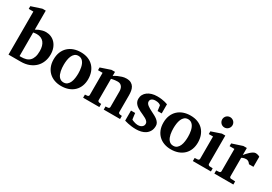

<svg xmlns="http://www.w3.org/2000/svg" viewBox="26 -1617 3549 2506"><g transform="rotate(30 1800.5 -364.0)"><path d="M565.9 -273.9Q565.9 -216.3 546.4 -166.3Q526.9 -116.2 489.5 -79.3Q452.1 -42.5 397.7 -21.2Q343.3 0 272.9 0H89.8V-648.9H20V-689.9L172.9 -740.2H224.1V-454.1Q245.1 -466.8 268.6 -477.1Q289.1 -485.4 314.9 -492.7Q340.8 -500 369.1 -500Q409.2 -500 445.1 -484.9Q481 -469.7 507.8 -440.7Q534.7 -411.6 550.3 -369.6Q565.9 -327.6 565.9 -273.9ZM420.9 -244.1Q420.9 -284.7 411.6 -316.7Q402.3 -348.6 384.3 -371.1Q366.2 -393.6 339.1 -405.3Q312 -417 276.9 -417Q267.6 -417 258.5 -416Q249.5 -415 241.7 -414.1L224.1 -411.1V-56.2Q232.9 -56.2 236.6 -55.7Q240.2 -55.2 245.1 -55.2Q286.6 -55.2 319.3 -64.7Q352.1 -74.2 374.5 -96.4Q397 -118.7 408.9 -154.8Q420.9 -190.9 420.9 -244.1Z M1002 -242.2Q1002 -263.2 1000 -286.4Q998 -309.6 993.4 -332Q988.8 -354.5 980.5 -374.5Q972.2 -394.5 959.7 -409.7Q947.3 -424.8 930.2 -433.8Q913.1 -442.9 890.1 -442.9Q856.4 -442.9 835 -424.3Q813.5 -405.8 801.5 -376.7Q789.6 -347.7 784.9 -313Q780.3 -278.3 780.3 -246.1Q780.3 -224.6 782 -201.2Q783.7 -177.7 788.3 -155.3Q793 -132.8 800.8 -112.8Q808.6 -92.8 821 -77.4Q833.5 -62 850.6 -53Q867.7 -43.9 891.1 -43.9Q925.3 -43.9 946.8 -62.3Q968.3 -80.6 980.5 -109.4Q992.7 -138.2 997.3 -173.3Q1002 -208.5 1002 -242.2ZM1151.4 -241.2Q1151.4 -185.1 1133.5 -138.4Q1115.7 -91.8 1081.5 -58.3Q1047.4 -24.9 998.3 -6.3Q949.2 12.2 887.2 12.2Q830.1 12.2 783 -5.4Q735.8 -22.9 701.9 -55.7Q668 -88.4 649.2 -135.5Q630.4 -182.6 630.4 -242.2Q630.4 -303.7 649.9 -351.6Q669.4 -399.4 704.3 -432.4Q739.3 -465.3 787.6 -482.7Q835.9 -500 894 -500Q956.1 -500 1003.9 -481Q1051.8 -461.9 1084.5 -427.5Q1117.2 -393.1 1134.3 -345.7Q1151.4 -298.3 1151.4 -241.2Z M1524.9 0V-46.9L1562 -49.8Q1571.3 -50.8 1577.6 -57.4Q1584 -64 1584 -73.2V-308.1Q1584 -327.1 1579.6 -345.2Q1575.2 -363.3 1565.4 -377.2Q1555.7 -391.1 1540 -399.7Q1524.4 -408.2 1502 -408.2Q1481.4 -408.2 1463.9 -406Q1446.3 -403.8 1433.6 -401.4Q1418.5 -398.4 1406.2 -395V-73.2Q1406.2 -64 1413.1 -57.4Q1419.9 -50.8 1429.2 -49.8L1459 -46.9V0H1214.4V-46.9L1250 -49.8Q1259.3 -50.8 1265.6 -57.4Q1272 -64 1272 -73.2V-408.2H1203.1V-449.2L1354 -500H1406.2V-439Q1432.1 -456.1 1461.4 -469.2Q1486.3 -480.5 1517.6 -490.2Q1548.8 -500 1581.1 -500Q1624 -500 1650.9 -485.1Q1677.7 -470.2 1692.4 -445.8Q1707 -421.4 1712.2 -390.1Q1717.3 -358.9 1717.3 -326.2V-73.2Q1717.3 -64 1724.1 -57.4Q1731 -50.8 1740.2 -49.8L1771 -46.9V0Z M2205.1 -335H2143.1L2132.3 -415Q2122.6 -426.3 2102.1 -433.1Q2081.5 -439.9 2054.2 -439.9Q2019 -439.9 1999 -425.5Q1979 -411.1 1979 -384.8Q1979 -370.1 1987.3 -357.4Q1995.6 -344.7 2009.8 -333.5Q2023.9 -322.3 2042 -312.3Q2060.1 -302.2 2080.1 -292Q2105 -279.3 2130.4 -266.1Q2155.8 -252.9 2175.8 -236.8Q2195.8 -220.7 2208.5 -200.9Q2221.2 -181.2 2221.2 -155.8Q2221.2 -108.4 2203.1 -76.4Q2185.1 -44.4 2156.2 -24.7Q2127.4 -4.9 2090.8 3.7Q2054.2 12.2 2017.1 12.2Q1980 12.2 1948 8.1Q1916 3.9 1891.6 -1.5Q1863.3 -7.3 1839.4 -15.1V-167H1902.3Q1903.3 -156.7 1905.3 -141.1Q1907.2 -125.5 1909.2 -110.8Q1911.1 -93.8 1914.1 -75.2Q1915 -72.8 1925.3 -68.1Q1935.5 -63.5 1949.7 -58.6Q1963.9 -53.7 1979.5 -50.3Q1995.1 -46.9 2007.3 -46.9Q2032.7 -46.9 2049.3 -53.7Q2065.9 -60.5 2075.7 -70.3Q2085.4 -80.1 2089.4 -91.1Q2093.3 -102.1 2093.3 -110.8Q2093.3 -131.3 2080.3 -146.2Q2067.4 -161.1 2046.9 -173.3Q2026.4 -185.5 2000.7 -196.5Q1975.1 -207.5 1950.2 -220.2Q1929.2 -230.5 1910.2 -242.7Q1891.1 -254.9 1876.7 -270Q1862.3 -285.2 1853.8 -304.2Q1845.2 -323.2 1845.2 -348.1Q1845.2 -382.8 1860.1 -410.9Q1875 -439 1901.9 -458.7Q1928.7 -478.5 1965.3 -489.3Q2002 -500 2045.9 -500Q2083 -500 2112.5 -495.8Q2142.1 -491.7 2162.6 -486.3Q2186.5 -480.5 2205.1 -473.1Z M2655.8 -242.2Q2655.8 -263.2 2653.8 -286.4Q2651.9 -309.6 2647.2 -332Q2642.6 -354.5 2634.3 -374.5Q2626 -394.5 2613.5 -409.7Q2601.1 -424.8 2584 -433.8Q2566.9 -442.9 2543.9 -442.9Q2510.3 -442.9 2488.8 -424.3Q2467.3 -405.8 2455.3 -376.7Q2443.4 -347.7 2438.7 -313Q2434.1 -278.3 2434.1 -246.1Q2434.1 -224.6 2435.8 -201.2Q2437.5 -177.7 2442.1 -155.3Q2446.8 -132.8 2454.6 -112.8Q2462.4 -92.8 2474.9 -77.4Q2487.3 -62 2504.4 -53Q2521.5 -43.9 2544.9 -43.9Q2579.1 -43.9 2600.6 -62.3Q2622.1 -80.6 2634.3 -109.4Q2646.5 -138.2 2651.1 -173.3Q2655.8 -208.5 2655.8 -242.2ZM2805.2 -241.2Q2805.2 -185.1 2787.4 -138.4Q2769.5 -91.8 2735.4 -58.3Q2701.2 -24.9 2652.1 -6.3Q2603 12.2 2541 12.2Q2483.9 12.2 2436.8 -5.4Q2389.6 -22.9 2355.7 -55.7Q2321.8 -88.4 2303 -135.5Q2284.2 -182.6 2284.2 -242.2Q2284.2 -303.7 2303.7 -351.6Q2323.2 -399.4 2358.2 -432.4Q2393.1 -465.3 2441.4 -482.7Q2489.7 -500 2547.9 -500Q2609.9 -500 2657.7 -481Q2705.6 -461.9 2738.3 -427.5Q2771 -393.1 2788.1 -345.7Q2805.2 -298.3 2805.2 -241.2Z M2868.2 0V-46.9L2914.1 -49.8Q2922.9 -50.8 2929.4 -57.4Q2936 -64 2936 -73.2V-409.2H2872.1V-450.2L3018.1 -500H3068.8V-73.2Q3068.8 -64 3075.9 -57.4Q3083 -50.8 3091.8 -49.8L3140.1 -46.9V0ZM3083 -663.1Q3083 -647 3076.9 -632.8Q3070.8 -618.7 3060.1 -607.9Q3049.3 -597.2 3035.2 -591.1Q3021 -585 3004.9 -585Q2988.8 -585 2974.6 -591.1Q2960.4 -597.2 2950.2 -607.9Q2939.9 -618.7 2933.8 -632.8Q2927.7 -647 2927.7 -663.1Q2927.7 -679.2 2933.8 -693.4Q2939.9 -707.5 2950.2 -717.8Q2960.4 -728 2974.6 -734.1Q2988.8 -740.2 3004.9 -740.2Q3021 -740.2 3035.2 -734.1Q3049.3 -728 3060.1 -717.8Q3070.8 -707.5 3076.9 -693.4Q3083 -679.2 3083 -663.1Z M3522.9 -330.1Q3519.5 -335 3514.4 -341.8Q3509.3 -348.6 3501.7 -355Q3494.1 -361.3 3483.4 -365.7Q3472.7 -370.1 3458 -370.1Q3443.8 -370.1 3431.6 -367.2Q3419.4 -364.3 3411.1 -360.8Q3400.9 -356.9 3393.1 -352.1V-71.8Q3393.1 -63 3399.2 -55.9Q3405.3 -48.8 3415 -48.8L3479 -45.9V1H3192.9V-45.9L3236.8 -48.8Q3246.1 -49.8 3252.4 -56.4Q3258.8 -63 3258.8 -71.8V-408.2H3186V-449.2L3340.8 -500H3393.1V-394Q3402.3 -405.8 3418.2 -423.8Q3434.1 -441.9 3452.6 -458.7Q3471.2 -475.6 3491 -487.8Q3510.7 -500 3527.8 -500Q3536.6 -500 3545.9 -498.5Q3555.2 -497.1 3563.7 -494.4Q3572.3 -491.7 3579.3 -488.5Q3586.4 -485.4 3590.8 -481.9V-330.1Z"/></g></svg>

Font: Charis SIL Viet
Style: Bold
Weight: 700
Foundry: SIL International
Version: Version 5.000